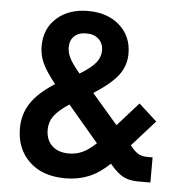

<svg xmlns="http://www.w3.org/2000/svg" viewBox="-52 -753 768 817"><g transform="rotate(5 332.5 -345.0)"><path d="M596.7 -107.4H619.1V0H565.4Q529.3 0 503.4 -13.2Q477.5 -26.4 448.2 -61.5L445.3 -65.4Q400.4 -22.5 355 -4.4Q309.6 13.7 256.8 13.7Q158.2 13.7 102.1 -40.5Q45.9 -94.7 45.9 -181.6Q45.9 -242.2 77.6 -290Q109.4 -337.9 178.7 -381.8Q138.7 -431.6 123 -465.8Q107.4 -500 107.4 -538.1Q107.4 -613.3 158.7 -658.7Q210 -704.1 292 -704.1Q375 -704.1 426.8 -658.2Q478.5 -612.3 478.5 -538.1Q478.5 -486.3 447.8 -445.8Q417 -405.3 343.8 -358.4L454.1 -230.5L543.9 -331.1L621.1 -260.7L522.5 -150.4L532.2 -138.7Q547.9 -121.1 562 -114.3Q576.2 -107.4 596.7 -107.4ZM377.9 -146.5 247.1 -300.8Q201.2 -270.5 182.6 -244.6Q164.1 -218.8 164.1 -186.5Q164.1 -142.6 190.4 -117.7Q216.8 -92.8 262.7 -92.8Q293 -92.8 319.8 -105Q346.7 -117.2 377.9 -146.5ZM222.7 -543Q222.7 -520.5 234.4 -497.1Q246.1 -473.6 278.3 -435.5Q329.1 -466.8 347.2 -490.7Q365.2 -514.6 365.2 -541Q365.2 -571.3 345.7 -589.8Q326.2 -608.4 293 -608.4Q259.8 -608.4 241.2 -590.8Q222.7 -573.2 222.7 -543Z"/></g></svg>

Font: Dinish Expanded
Style: Bold
Weight: 700
Width: 7
Designer: Charles Nix
Foundry: Playbeing
Version: Version 2.005; ttfautohint (v1.8.3)